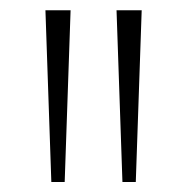

<svg xmlns="http://www.w3.org/2000/svg" viewBox="-20 -828 364 374"><path d="M80 -473.5 68.5 -808H117.5L106 -473.5ZM218.5 -473.5 207 -808H256L244.5 -473.5Z"/></svg>

Font: Encode Sans Semi Condensed ExtraLight
Style: Regular
Weight: 200
Width: 4
Designer: Multiple Designers
Foundry: Impallari Type
Version: Version 3.000; ttfautohint (v1.8.3) -l 8 -r 50 -G 200 -x 14 